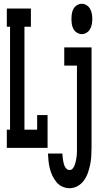

<svg xmlns="http://www.w3.org/2000/svg" viewBox="-20 -780 540 1013"><path d="M16 0V-96H33V-639H16V-735H143V-639H109V-96H176V-173H231V0ZM412 -600Q398 -600 386 -607.5Q374 -615 367.5 -627Q361 -639 359 -652.5Q357 -666 357 -680Q357 -694 359 -707.5Q361 -721 367.5 -733Q374 -745 386 -752.5Q398 -760 412 -760Q425 -760 437 -752.5Q449 -745 455.5 -733Q462 -721 464.5 -707.5Q467 -694 467 -680Q467 -666 464.5 -652.5Q462 -639 455.5 -627Q449 -615 437 -607.5Q425 -600 412 -600ZM347 213Q327 213 308.5 204.5Q290 196 277.5 180.5Q265 165 256.5 147Q248 129 243 109.5Q238 90 236 70Q234 50 233 30H309Q310 39 310.5 47.5Q311 56 312.5 64.5Q314 73 316 81.5Q318 90 321.5 97.5Q325 105 331.5 111Q338 117 347 117Q358 117 365 107.5Q372 98 375.5 87.5Q379 77 381 66Q383 55 384.5 44Q386 33 386 22Q386 11 386 0V-434H319V-530H463V0Q463 22 461.5 45Q460 68 455.5 89.5Q451 111 443.5 132.5Q436 154 422.5 172.5Q409 191 389 202Q369 213 347 213Z"/></svg>

Font: Iosevka Slab
Style: Bold
Weight: 700
Monospace: yes
Designer: Belleve Invis
Foundry: Belleve Invis
Version: Version 11.1.1; ttfautohint (v1.8.3)